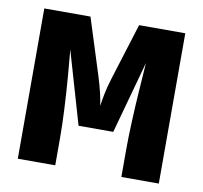

<svg xmlns="http://www.w3.org/2000/svg" viewBox="-66 -621 733 692"><g transform="rotate(10 300.0 -275.0)"><path d="M42 0V-550H211L276 -345Q287 -310 293.5 -281.5Q300 -253 301 -239Q303 -253 308.5 -281.5Q314 -310 325 -345L389 -550H558V0H421V-100Q421 -144 423.5 -202.5Q426 -261 430 -319Q434 -377 437 -420L364 -155H237L160 -420Q164 -379 168.5 -322Q173 -265 176 -206.5Q179 -148 179 -100V0Z"/></g></svg>

Font: NKDuy Mono ExtraBold
Style: Regular
Weight: 800
Monospace: yes
Designer: NKDuy
Foundry: NKDuy
Version: Version 2.251; ttfautohint (v1.8.4.7-5d5b)